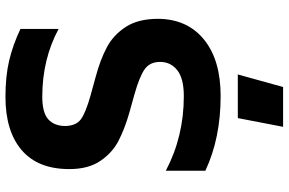

<svg xmlns="http://www.w3.org/2000/svg" viewBox="-197 -615 1058 704"><g transform="rotate(-90 332.0 -263.0)"><path d="M58 0ZM58 -39V-184Q183 -118 332 -118Q396 -118 426.5 -142Q457 -166 457 -205Q457 -243 429.5 -262Q402 -281 338 -299L270 -318Q211 -335 167.5 -357.5Q124 -380 94 -424Q64 -468 64 -538Q64 -653 133.5 -712.5Q203 -772 329 -772Q404 -772 461.5 -758.5Q519 -745 578 -717V-577Q467 -637 329 -637Q271 -637 246.5 -615Q222 -593 222 -552Q223 -513 246.5 -495.5Q270 -478 334 -460L403 -441Q466 -424 511 -400Q556 -376 585.5 -330.5Q615 -285 615 -212Q614 -105 539 -44Q464 17 332 17Q177 17 58 -39ZM251 80H411L365 246H219Z"/></g></svg>

Font: Biryani ExtraBold
Style: Regular
Weight: 800
Designer: Dan Reynolds and Mathieu Reguer
Foundry: Dan Reynolds and Mathieu Reguer
Version: Version 1.004; ttfautohint (v1.1) -l 5 -r 5 -G 72 -x 0 -D la